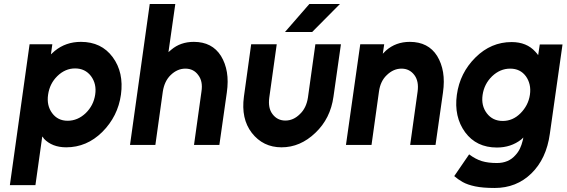

<svg xmlns="http://www.w3.org/2000/svg" viewBox="-20 -720 2815 954"><path d="M240 -500 233 -450Q238 -454 242.5 -458.5Q247 -463 252 -467Q307 -512 382 -512Q484 -512 540 -436Q596 -360 581 -250Q566 -142 488 -64Q411 12 309 12Q239 12 198 -31Q197 -34 194.5 -36.5Q192 -39 190 -42L156 200H29L127 -500ZM316 -120Q366 -120 406 -158Q445 -196 453 -250Q461 -303 432 -342Q403 -380 353 -380Q304 -380 265 -342Q227 -305 219 -250Q211 -196 239 -158Q267 -120 316 -120Z M1070 0 1107 -260Q1115 -316 1107.5 -361Q1100 -406 1078 -442Q1034 -512 943 -512Q877 -512 831 -473Q827 -470 824 -467Q821 -464 817 -461L851 -700H724L626 0H752L789 -265Q797 -317 828 -347Q861 -379 901 -379Q942 -379 965 -347Q989 -316 981 -265L944 0Z M1396 -561H1531L1669 -700H1517ZM1228 -500 1192 -240Q1177 -130 1231 -60Q1287 12 1379 12Q1472 12 1547 -60Q1622 -131 1637 -240L1674 -500H1547L1510 -235Q1502 -183 1470 -153Q1438 -121 1398 -121Q1358 -121 1334 -153Q1311 -183 1318 -235L1355 -500Z M2144 0 2181 -260Q2189 -316 2181.5 -361Q2174 -406 2152 -442Q2108 -512 2016 -512Q1947 -512 1898 -469Q1894 -465 1890 -461Q1886 -457 1882 -453L1889 -500H1770L1699 0H1826L1863 -265Q1870 -317 1902 -347Q1935 -379 1975 -379Q2015 -379 2039 -347Q2062 -316 2055 -265L2018 0Z M2522 -511Q2420 -511 2343 -435Q2265 -358 2250 -249Q2235 -140 2291 -63Q2347 13 2449 13Q2519 13 2570 -27Q2573 -30 2575.5 -32Q2578 -34 2580 -37Q2580 -32 2579 -29Q2578 -26 2577 -21Q2572 0 2563.5 18Q2555 36 2541 51Q2507 90 2449 90Q2405 90 2374 80.5Q2343 71 2311 47L2237 155Q2255 171 2279 184.5Q2303 198 2341 206Q2379 214 2438 214Q2546 214 2620 142Q2695 69 2712 -55L2775 -499H2662L2654 -446Q2651 -450 2647.5 -454.5Q2644 -459 2640 -463Q2597 -511 2522 -511ZM2515 -379Q2565 -379 2593 -341Q2606 -323 2611.5 -300Q2617 -277 2613 -249Q2609 -222 2597 -199Q2585 -176 2566 -157Q2528 -119 2478 -119Q2428 -119 2399 -157Q2370 -195 2378 -249Q2386 -303 2425 -341Q2465 -379 2515 -379Z"/></svg>

Font: Unageo
Style: Bold-Italic
Weight: 700
Designer: Richard Sepsi
Foundry: Richard Sepsi
Version: Version 2.000